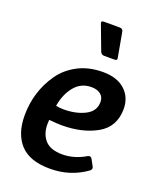

<svg xmlns="http://www.w3.org/2000/svg" viewBox="-139 -816 750 912"><g transform="rotate(20 236.5 -360.0)"><path d="M25 0ZM407 -46Q327 12 224 12Q121 12 73 -40.5Q25 -93 25 -185Q25 -306 92 -402Q125 -449 179.5 -477.5Q234 -506 305.5 -506Q377 -506 417 -469.5Q457 -433 457 -373Q456 -283 383 -242Q310 -201 206 -201Q182 -201 142 -205Q141 -197 141 -183Q141 -133 168.5 -102.5Q196 -72 256 -72Q316 -72 373 -106Q387 -113 394 -100L411 -69Q419 -56 407 -46ZM278 -420Q226 -420 193 -380Q160 -340 150 -279Q170 -275 188 -275Q251 -275 296.5 -298Q342 -321 342 -368Q342 -393 324.5 -406.5Q307 -420 278 -420ZM215 -725Q215 -732 228 -732H306Q323 -732 325 -717L347 -595Q348 -591 348 -588Q348 -580 334 -580H284Q268 -580 263 -595L217 -717Q215 -722 215 -725Z"/></g></svg>

Font: Crete Round
Style: Italic
Weight: 400
Designer: Veronika Burian
Foundry: TypeTogether
Version: Version 1.001; ttfautohint (v1.6)